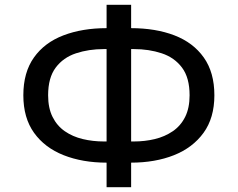

<svg xmlns="http://www.w3.org/2000/svg" viewBox="-20 -754 988 798"><path d="M423 24V-99L448 -78H423Q323 -78 244.5 -109Q166 -140 121.5 -202Q77 -264 77 -358Q77 -453 121 -515Q165 -577 243.5 -607Q322 -637 423 -637H448L423 -616V-734H525V-616L499 -637H524Q627 -637 705 -607Q783 -577 827 -515Q871 -453 871 -358Q871 -264 826 -202Q781 -140 703 -109Q625 -78 524 -78H499L525 -99V24ZM423 -137V-579L446 -550H412Q349 -550 296 -532.5Q243 -515 211.5 -473Q180 -431 180 -358Q180 -305 198.5 -268Q217 -231 249.5 -208.5Q282 -186 324 -176Q366 -166 412 -166H446ZM525 -137 501 -166H536Q582 -166 623.5 -176Q665 -186 698 -208.5Q731 -231 749.5 -268Q768 -305 768 -358Q768 -431 736.5 -473Q705 -515 652 -532.5Q599 -550 536 -550H501L525 -579Z"/></svg>

Font: Nunito Sans 7pt Medium
Style: Regular
Weight: 500
Designer: Vernon Adams
Foundry: Vernon Adams
Version: Version 3.101;gftools[0.9.27]